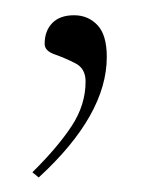

<svg xmlns="http://www.w3.org/2000/svg" viewBox="-20 -98 206 258"><path d="M23.5 133.5Q57.5 100 76.2 71.5Q95 43 95 11.5Q95 -6 81.2 -13Q67.5 -20 53.8 -24.8Q40 -29.5 40 -39Q40 -56.5 50.2 -67Q60.5 -77.5 79.5 -77.5Q98.5 -77.5 111 -64.2Q123.5 -51 123.5 -21.5Q123.5 56.5 32 140.5Z"/></svg>

Font: Newsreader 72pt ExtraLight
Style: Regular
Weight: 275
Designer: Hugues Gentile
Foundry: Production Type
Version: Version 1.003; ttfautohint (v1.8.3)